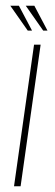

<svg xmlns="http://www.w3.org/2000/svg" viewBox="-20 -651 191 671"><path d="M29 0 99 -495H122L52 0ZM146 -544H131L70 -631H100ZM92 -544H77L16 -631H46Z"/></svg>

Font: Alumni Sans Thin Thin
Style: Italic
Weight: 250
Italic angle: -8°
Version: Version 1.016